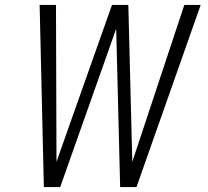

<svg xmlns="http://www.w3.org/2000/svg" viewBox="-20 -755 840 775"><path d="M157 0 140 -735H206L208 -102L432 -735H498L514 -102L724 -735H790L531 0H465L449 -639L223 0Z"/></svg>

Font: Iosevka Aile Light Oblique
Style: Regular
Weight: 300
Italic angle: -9°
Designer: Belleve Invis
Foundry: Belleve Invis
Version: Version 31.1.0; ttfautohint (v1.8.4)